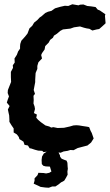

<svg xmlns="http://www.w3.org/2000/svg" viewBox="-20 -701 515 900"><path d="M264 15 245 12 226 11 199 10 184 12 178 6 159 5 144 1 126 -5 119 -6 111 -19 95 -22 90 -37 71 -49 68 -59 59 -71 44 -80V-99L33 -115L24 -130V-140L23 -160L20 -173L17 -188L25 -204L12 -220L16 -233L22 -249L16 -265L17 -279L32 -317L31 -340V-364L41 -383L40 -395L49 -408L48 -427L59 -444L65 -460L74 -473V-484L75 -495L80 -510L98 -530L109 -544L118 -568L131 -580L140 -595L155 -607L166 -619L175 -625L192 -640L205 -646L221 -650L238 -662L262 -669L284 -674L300 -673L319 -681L348 -676L355 -679L371 -680L389 -673L408 -671L428 -668L438 -656L448 -652L474 -634L472 -627L474 -603L475 -592L460 -578L445 -565L433 -563L413 -558L399 -566L386 -568L374 -571L355 -577L327 -573L310 -567L275 -563L262 -556L247 -543L233 -534L228 -524L215 -514L208 -501L192 -485L189 -469L177 -452L173 -443L177 -427L160 -409L155 -392V-378L147 -359L145 -327V-316L138 -279L144 -261L137 -252L138 -232L137 -216L142 -202L144 -190L139 -171L153 -164L150 -149L159 -139L172 -128L193 -113L211 -108L220 -103L230 -105L250 -101L280 -102L307 -108L324 -113L338 -114L351 -113L369 -110L389 -107L398 -105L405 -87L410 -78L419 -52L407 -33L390 -19L363 -12L344 -7L325 3L310 2L297 6L278 9ZM209 179 192 178 170 175 160 170 149 165 138 160 142 146V135L156 120L160 109L184 110L196 112L211 109L221 103L217 90L214 80L194 79L183 76L176 68L175 49L177 33L185 19L199 10L198 1L224 -13L246 -8L256 5L255 15L261 27L262 34L269 43L281 48L292 52L296 62L297 80L298 90L296 103L297 118L289 133L281 146L266 154L255 163L240 173H225Z"/></svg>

Font: Winky Rough Medium
Style: Italic
Weight: 500
Italic angle: -8.97852°
Designer: Simon Atzbach
Foundry: typofactur
Version: Version 1.206; ttfautohint (v1.8.4.7-5d5b)